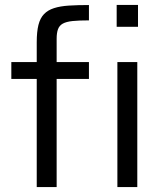

<svg xmlns="http://www.w3.org/2000/svg" viewBox="-20 -763 666 783"><path d="M129.8 0V-441H26.2V-510H129.8V-590.8Q129.8 -633.6 136.8 -661.4Q143.8 -689.2 159.5 -705.5Q175.1 -721.7 200.2 -729.8Q225.3 -737.9 260.7 -740.2Q296.1 -742.5 342.7 -742.5V-679.9Q301.6 -679.9 275.9 -677.2Q250.1 -674.5 236 -666.6Q221.9 -658.7 216.5 -643.7Q211 -628.8 211 -604.9V-510H342.7V-441H211V0ZM458.7 0V-510H539.9V0ZM455.8 -653.7V-743H542.8V-653.7Z"/></svg>

Font: Saira Thin
Style: Regular
Weight: 100
Designer: Hector Gatti with collaboration of the Omnibus-Type team
Foundry: Omnibus-Type
Version: Version 1.101